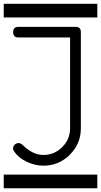

<svg xmlns="http://www.w3.org/2000/svg" viewBox="-20 -714 540 1026"><path d="M0 -620.8V-693.8H500V-620.8ZM0 219.2H500V292.2H0ZM412.1 -28.6Q412.1 54 353.3 112.7Q294.4 171.4 211.9 171.4Q168.5 171.4 125.5 151.6Q80.1 130.9 56.6 96.9Q49.8 87.4 49.8 79.3Q49.8 67.1 58.6 58.8Q67.4 50.5 79.1 50.5Q89.4 50.5 101.1 60.8Q154.8 114 211.9 114Q270.5 114 312.5 72.1Q354.5 30.3 354.5 -28.6V-513.7H78.6Q50.3 -513.7 50.3 -542.2Q50.3 -570.6 78.6 -570.6H383.8Q412.1 -570.6 412.1 -542.7Z"/></svg>

Font: EnergyBar
Style: Regular
Weight: 400
Italic angle: -10°
Version: 1.0 2000-03-28